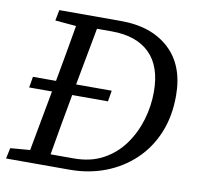

<svg xmlns="http://www.w3.org/2000/svg" viewBox="-76 -749 854 828"><g transform="rotate(10 351.0 -335.0)"><path d="M109 -623 118 -670H389Q522 -670 600 -598Q678 -526 678 -393Q678 -303 648 -230.5Q618 -158 563.5 -106.5Q509 -55 437 -27.5Q365 0 281 0H3L13 -47L99 -54L148 -319H48L56 -367H157Q168 -429 179.5 -491.5Q191 -554 201 -615ZM393 -319H236L235 -311Q223 -246 211.5 -181Q200 -116 189 -51H291Q364 -51 418.5 -80.5Q473 -110 509 -160Q545 -210 563 -270.5Q581 -331 581 -393Q581 -505 523 -562Q465 -619 357 -619H292L245 -367H401Z"/></g></svg>

Font: Source Serif 4 SmText
Style: Italic
Weight: 400
Italic angle: -12°
Designer: Frank Grießhammer
Foundry: Adobe
Version: Version 4.005;hotconv 1.1.0;makeotfexe 2.6.0